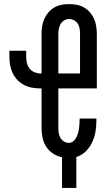

<svg xmlns="http://www.w3.org/2000/svg" viewBox="-20 -763 540 938"><path d="M283 155V5Q260 1 239.5 -12.5Q219 -26 206 -46Q193 -66 188 -90Q183 -114 183 -138V-331H178Q158 -331 137.5 -334.5Q117 -338 98.5 -347.5Q80 -357 65.5 -372Q51 -387 42 -405.5Q33 -424 29.5 -444Q26 -464 26 -485V-515H108V-485Q108 -470 111.5 -455Q115 -440 124.5 -428Q134 -416 148.5 -410Q163 -404 178 -404H183V-597Q183 -616 186 -635Q189 -654 196.5 -671Q204 -688 216.5 -702.5Q229 -717 245.5 -726.5Q262 -736 280.5 -739.5Q299 -743 318 -743Q337 -743 355.5 -739.5Q374 -736 390.5 -726.5Q407 -717 419.5 -702.5Q432 -688 439.5 -671Q447 -654 450 -635Q453 -616 453 -597V-331H265V-138Q265 -125 267 -112.5Q269 -100 275.5 -89Q282 -78 293 -71.5Q304 -65 316 -65Q328 -65 337 -72Q346 -79 351.5 -89Q357 -99 360.5 -110Q364 -121 365.5 -132.5Q367 -144 368 -155Q369 -166 369 -178V-184H451V-174Q451 -147 446.5 -120Q442 -93 430.5 -68Q419 -43 399 -23.5Q379 -4 353 4V155ZM371 -404V-597Q371 -610 369 -623Q367 -636 360.5 -646.5Q354 -657 342.5 -663.5Q331 -670 318 -670Q305 -670 294 -663.5Q283 -657 276.5 -646.5Q270 -636 267.5 -623Q265 -610 265 -597V-404Z"/></svg>

Font: Iosevka Custom Medium
Style: Regular
Weight: 500
Monospace: yes
Designer: Belleve Invis
Foundry: Belleve Invis
Version: Version 32.5.0; ttfautohint (v1.8.4)